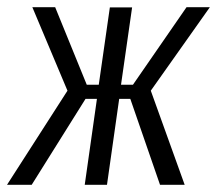

<svg xmlns="http://www.w3.org/2000/svg" viewBox="-33 -515 605 535"><path d="M-13.5 0 155 -262.3 57.1 -495H120.7L208.8 -278.8H242.2L273.1 -494.3H335.1L304.2 -278.8H337.4L486.8 -495H551.8L387.2 -262.3L481.6 0H412.9L330.1 -239.5H299.1L265.1 0H203.1L237.1 -239.5H205.3L55.3 0Z"/></svg>

Font: Alumni Sans SC Thin
Style: Italic
Weight: 100
Italic angle: -8°
Designer: Robert E. Leuschke
Foundry: Robert E. Leuschke
Version: Version 1.016